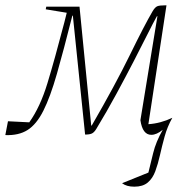

<svg xmlns="http://www.w3.org/2000/svg" viewBox="-55 -503 727 722"><path d="M450 199Q421 199 404 186L503 146Q511 114 521 72.5Q531 31 557 -15Q534 4 514 4Q481 4 473 -51L537 -442H535Q522 -419 500 -375Q478 -331 448 -273Q418 -215 382.5 -149.5Q347 -84 307 -18Q299 -5 290.5 -1Q282 3 265 3L219 -444H217Q184 -313 159 -225.5Q134 -138 108 -86.5Q82 -35 48.5 -14Q15 7 -35 5L-25 -47L55 -43Q96 -100 123.5 -190.5Q151 -281 187 -419L196 -455L117 -468L119 -478H244L288 -31H290Q379 -185 433.5 -296.5Q488 -408 519 -461Q528 -476 536.5 -479.5Q545 -483 567 -483H571L503 -36Q549 -39 593 -60Q574 -26 564 10.5Q554 47 546.5 80.5Q539 114 529 141Q519 168 500.5 183.5Q482 199 450 199Z"/></svg>

Font: Piazzolla Thin
Style: Italic
Weight: 100
Italic angle: -11.3°
Designer: Juan Pablo del Peral
Foundry: Huerta Tipografica
Version: Version 1.330